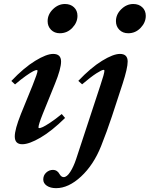

<svg xmlns="http://www.w3.org/2000/svg" viewBox="-20 -728 767 984"><path d="M286.6 -557.6Q259.3 -557.6 241.7 -575.2Q224.1 -592.8 224.1 -619.6Q224.1 -654.3 251.5 -680.9Q278.8 -707.5 313 -707.5Q341.3 -707.5 359.1 -690.7Q377 -673.8 377 -647Q377 -612.8 350.6 -585.2Q324.2 -557.6 286.6 -557.6ZM637.2 -557.6Q609.4 -557.6 591.8 -575.2Q574.2 -592.8 574.2 -619.6Q574.2 -654.3 601.6 -680.9Q628.9 -707.5 663.1 -707.5Q691.4 -707.5 709.2 -690.7Q727.1 -673.8 727.1 -647Q727.1 -612.8 700.7 -585.2Q674.3 -557.6 637.2 -557.6ZM94.2 11.2Q55.7 11.2 55.7 -28.8Q55.7 -64.5 86.9 -143.1L147 -290.5Q172.4 -354 172.4 -365.2Q172.4 -369.1 168 -369.1Q162.6 -369.1 149.9 -362.8Q137.2 -356.4 112.5 -339.1Q87.9 -321.8 57.1 -295.4L38.1 -313Q102.5 -380.9 160.4 -416.3Q218.3 -451.7 252.4 -451.7Q293 -451.7 293 -412.6Q293 -375.5 261.7 -298.8L199.2 -144.5Q177.2 -89.4 177.2 -75.2Q177.2 -71.3 180.7 -71.3Q186.5 -71.3 199.2 -76.9Q211.9 -82.5 238 -99.9Q264.2 -117.2 296.4 -143.6L313.5 -123.5Q245.6 -56.6 187.5 -22.7Q129.4 11.2 94.2 11.2ZM267.6 236.3Q238.3 236.3 220 223.9Q201.7 211.4 201.7 191.9Q201.7 170.4 216.8 156.5Q231.9 142.6 252 142.6Q273.4 142.6 285.6 165Q294.4 179.7 306.2 179.7Q322.8 179.7 339.8 153.3Q356.9 127 370.1 87.4L494.6 -291Q515.1 -351.6 515.1 -365.7Q515.1 -370.1 511.2 -370.1Q502 -370.1 473.9 -352.1Q445.8 -334 400.9 -295.9L381.3 -313.5Q445.8 -381.3 503.2 -416.5Q560.5 -451.7 594.7 -451.7Q634.3 -451.7 634.3 -412.6Q634.3 -378.9 608.4 -298.8L553.7 -131.8Q527.8 -53.7 498 21Q459.5 117.2 395.3 176.8Q331.1 236.3 267.6 236.3Z"/></svg>

Font: Elstob 10pt
Style: Bold Italic
Weight: 700
Italic angle: -20°
Designer: Peter S. Baker
Version: Version 1.015